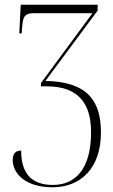

<svg xmlns="http://www.w3.org/2000/svg" viewBox="-20 -556 480 816"><path d="M203 240C323 240 409 159 409 7C409 -124 355 -209 173 -212L395 -511V-536H68L62 -414H72L75 -450C79 -490 88 -500 128 -500H373L154 -203V-189H179C316 -189 367 -113 367 6C367 164 299 230 205 230C111 230 70 178 70 84C46 84 34 97 34 124C34 181 88 240 203 240Z"/></svg>

Font: Noto Serif Display SemiCondensed ExtraLight
Style: Regular
Weight: 200
Width: 4
Designer: Monotype Design Team
Foundry: Monotype Imaging Inc.
Version: Version 2.009